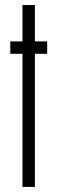

<svg xmlns="http://www.w3.org/2000/svg" viewBox="-20 -734 226 754"><path d="M117 -714.3V-571.4H165.3V-522.7H117V0H68.3V-522.7H20.4V-571.4H68.3V-714.3Z"/></svg>

Font: Marapfhont
Style: Book
Weight: 400
Version: Version 0.15